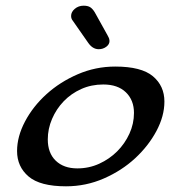

<svg xmlns="http://www.w3.org/2000/svg" viewBox="-20 -641 638 675"><path d="M385 -407Q477 -407 517.5 -373Q558 -339 558 -284Q558 -233 530 -180.5Q502 -128 455 -84.5Q408 -41 345 -13.5Q282 14 212 14Q121 14 80.5 -20.5Q40 -55 40 -110Q40 -161 68 -214Q96 -267 143.5 -310Q191 -353 253.5 -380Q316 -407 385 -407ZM343 -344Q301 -344 265.5 -328Q230 -312 204 -285Q178 -258 163 -223Q148 -188 148 -151Q148 -103 176 -76Q204 -49 252 -49Q293 -49 329 -65.5Q365 -82 392 -109Q419 -136 435 -171Q451 -206 451 -244Q451 -289 422.5 -316.5Q394 -344 343 -344ZM236 -568Q230 -575 230 -585Q230 -599 243 -610Q256 -621 274 -621Q288 -621 296.5 -616Q305 -611 313 -598L358 -517Q363 -508 364 -504Q365 -500 365 -497Q365 -485 353.5 -476.5Q342 -468 327 -468Q305 -468 289 -492Z"/></svg>

Font: Sofadi One
Style: Regular
Weight: 400
Designer: Botjo Nikoltchev
Foundry: Botjo Nikoltchev
Version: Version 1.002